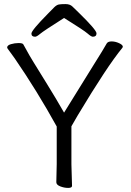

<svg xmlns="http://www.w3.org/2000/svg" viewBox="-20 -912 640 941"><path d="M294 -824Q193 -760 176.5 -746Q160 -732 152 -732Q134 -732 134 -747.5Q134 -763 215 -845Q235 -866 246.5 -877Q258 -888 268.5 -890Q279 -892 301 -892Q323 -892 335 -880Q347 -868 367 -849Q453 -765 453 -748.5Q453 -732 435 -732Q427 -732 409.5 -747.5Q392 -763 294 -824ZM256 -19 258 -108V-292Q162 -466 52 -626Q31 -656 23 -666Q15 -676 15 -679Q15 -690 33.5 -695.5Q52 -701 71 -701Q90 -701 94 -695Q102 -682 111 -664.5Q120 -647 144.5 -607Q169 -567 211.5 -498.5Q254 -430 294 -360Q383 -505 436.5 -590Q490 -675 503 -699Q509 -709 527 -709Q545 -709 563.5 -700.5Q582 -692 582 -683Q582 -682 580 -678Q505 -587 360 -345Q339 -310 330 -293V-107L333 -1Q333 9 314 9Q295 9 275.5 1.5Q256 -6 256 -19Z"/></svg>

Font: Moon Stars Kai T
Style: Regular
Weight: 400
Designer: GuiWonder
Version: Version 1.101